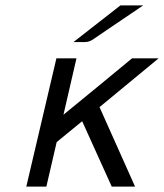

<svg xmlns="http://www.w3.org/2000/svg" viewBox="-20 -689 605 708"><path d="M251 -534 424 -669H508Q451 -630 394 -592L322 -543Q308 -534 294 -534ZM77 -1 188 -474H262L214 -266L341 -370Q395 -414 467 -474H565L347 -294L478 -1H392L283 -242L189 -165L151 -1Z"/></svg>

Font: Coval
Style: Light Italic
Weight: 300
Foundry: Context Ltd
Version: Version 001.000